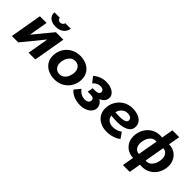

<svg xmlns="http://www.w3.org/2000/svg" viewBox="113 -1740 2954 2954"><g transform="rotate(45 1590.5 -262.5)"><path d="M112 -520H257.4L205 -219.2H210.8L459 -520H622L532 0H385.4L444.4 -340H438.6L161.2 0H22ZM228.2 -720.6H347.6Q343.4 -700.4 359.3 -685.6Q375.2 -670.8 400 -670.8Q424.8 -670.8 442.5 -684.5Q460.2 -698.2 464.4 -720.6H584.4Q572.8 -651.8 522.3 -613.9Q471.8 -576 394.2 -576Q340.4 -576 301.3 -594.7Q262.2 -613.4 242.9 -646.4Q223.6 -679.4 228.2 -720.6Z M681 -232.4Q681 -311.2 718.7 -379.5Q756.4 -447.8 825.3 -488.9Q894.2 -530 983.4 -530Q1061 -530 1123.3 -500.5Q1185.6 -471 1221.1 -416.3Q1256.6 -361.6 1256.6 -287.6Q1256.6 -208.6 1219.4 -140.1Q1182.2 -71.6 1113.1 -30.5Q1044 10.6 953.6 10.6Q885.2 10.6 822.9 -15.6Q760.6 -41.8 720.8 -96.6Q681 -151.4 681 -232.4ZM1102 -288.8Q1102 -330.4 1086.2 -359.6Q1070.4 -388.8 1043.7 -403.9Q1017 -419 984.8 -419Q937.2 -419 903.3 -389.6Q869.4 -360.2 852.5 -316.3Q835.6 -272.4 835.6 -231.2Q835.6 -192 850 -162.8Q864.4 -133.6 891.1 -117.3Q917.8 -101 953.2 -101Q1000.8 -101 1034.7 -130.1Q1068.6 -159.2 1085.3 -203.1Q1102 -247 1102 -288.8Z M1275 -87.2 1353.4 -183.2Q1386.2 -139.8 1424.2 -120.7Q1462.2 -101.6 1508.6 -101.6Q1545.4 -101.6 1568.2 -120.2Q1591 -138.8 1591 -167.4Q1591 -190.8 1573.4 -204.8Q1555.8 -218.8 1521.6 -218.8H1452.8L1469 -311.4H1528.8Q1563.6 -311.4 1585.7 -325.4Q1607.8 -339.4 1607.8 -366.8Q1607.8 -389.4 1587.4 -404.4Q1567 -419.4 1529.8 -419.4Q1496.2 -419.4 1464.9 -402.9Q1433.6 -386.4 1410.8 -358L1338.4 -450.2Q1380.8 -487 1434.8 -508.4Q1488.8 -529.8 1550.8 -529.8Q1606 -529.8 1653.5 -512.5Q1701 -495.2 1729.2 -463.4Q1757.4 -431.6 1757.4 -390Q1757.4 -342.2 1724.6 -307.6Q1691.8 -273 1634.8 -254.4L1635.2 -274.6Q1682.4 -256.8 1708.6 -222.9Q1734.8 -189 1734.8 -145.6Q1734.8 -98.8 1704.5 -62.9Q1674.2 -27 1624.6 -7.3Q1575 12.4 1519.6 12.4Q1441.6 12.4 1376.7 -13.5Q1311.8 -39.4 1275 -87.2Z M1823.6 -227.2Q1823.6 -309.8 1863.4 -379.3Q1903.2 -448.8 1971.8 -488.9Q2040.4 -529 2122.6 -529Q2189.4 -529 2242.8 -509.5Q2296.2 -490 2326.8 -452.4Q2357.4 -414.8 2357.4 -361.2Q2357.4 -286.6 2289 -247.6Q2220.6 -208.6 2100.8 -208.6Q2018.4 -208.6 1911.2 -223L1923.4 -304.2Q2004 -292 2067.6 -292Q2134 -292 2173.9 -307.6Q2213.8 -323.2 2213.8 -355.2Q2213.8 -377 2203 -391.5Q2192.2 -406 2171 -413Q2149.8 -420 2120.2 -420Q2076.2 -420 2041.7 -395.4Q2007.2 -370.8 1987.9 -328.4Q1968.6 -286 1968.6 -235.8Q1968.6 -174 2007.8 -140.2Q2047 -106.4 2112.6 -106.4Q2153.2 -106.4 2191.3 -119.7Q2229.4 -133 2259.2 -154.8L2323.8 -61.6Q2285.2 -28.6 2223.1 -8.2Q2161 12.2 2093.8 12.2Q2015.8 12.2 1954.2 -17.6Q1892.6 -47.4 1858.1 -101.4Q1823.6 -155.4 1823.6 -227.2Z M2679.6 -65.6 2682.2 -70 2753.8 -475 2752.8 -479.8 2793.8 -720H2942.8L2898.8 -470.4L2895.6 -465.2L2824.6 -60.6L2826.2 -55.8L2782.8 196H2633.8ZM2434 -229.6Q2434 -311.2 2470 -380.8Q2506 -450.4 2571.5 -491.5Q2637 -532.6 2721.2 -532.6Q2736.6 -532.6 2750.4 -531.4Q2764.2 -530.2 2776 -528.4L2757.8 -424Q2744.2 -425.2 2733 -425.2Q2684.4 -427.6 2650 -396.3Q2615.6 -365 2598.8 -318Q2582 -271 2582 -225.8Q2582 -188.8 2595.5 -159.8Q2609 -130.8 2633.1 -114.6Q2657.2 -98.4 2688.6 -98.4H2717.2L2698 5.4Q2682 7.2 2666.8 7.2Q2604.2 7.2 2551.1 -21.7Q2498 -50.6 2466 -104.4Q2434 -158.2 2434 -229.6ZM2850.4 -99.6Q2896.6 -99.6 2929.5 -131.2Q2962.4 -162.8 2978.9 -208.9Q2995.4 -255 2995.4 -299Q2995.4 -334.8 2982.5 -363.8Q2969.6 -392.8 2944.9 -409.6Q2920.2 -426.4 2886.4 -426.4L2865 -425.2L2877.6 -529.6Q2897 -531.4 2912.4 -531.4Q2978.6 -531.4 3031.4 -500.1Q3084.2 -468.8 3113.8 -414.4Q3143.4 -360 3143.4 -294Q3143.4 -211.2 3106.8 -141.9Q3070.2 -72.6 3005 -32.1Q2939.8 8.4 2856.2 8.4Q2827.2 8.4 2792.4 3.6L2793 -100.8Q2823.4 -99.6 2850.4 -99.6Z"/></g></svg>

Font: Fixel Italic Variable 20240409 Display Thin
Style: Italic
Weight: 100
Italic angle: -10°
Designer: AlfaBravo + MacPaw
Foundry: Kyrylo Tkachov, Marchela Mozhyna, Serhii Makarenko, Maria Weinstein, Zakhar Kryvoshyya
Version: Version 1.211;Glyphs 3.2 (3225)